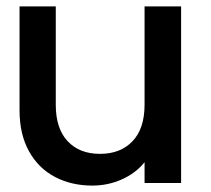

<svg xmlns="http://www.w3.org/2000/svg" viewBox="-20 -571 659 599"><path d="M545 -551V0H431V-65Q404 -31 360.5 -11.5Q317 8 268 8Q203 8 151.5 -19Q100 -46 70.5 -99Q41 -152 41 -227V-551H154V-244Q154 -170 191 -130.5Q228 -91 292 -91Q356 -91 393.5 -130.5Q431 -170 431 -244V-551Z"/></svg>

Font: Poppins Medium A&M
Style: Regular
Weight: 500
Designer: Ninad Kale (Devanagari), Jonny Pinhorn (Latin)
Foundry: Indian Type Foundry
Version: 4.004